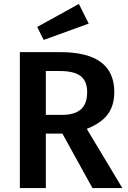

<svg xmlns="http://www.w3.org/2000/svg" viewBox="-20 -956 651 976"><path d="M297 -277H213V0H81V-691H287Q561 -691 561 -488Q561 -419 527 -374Q493 -329 421 -301L602 0H450ZM213 -372H295Q358 -372 390.5 -399.5Q423 -427 423 -488Q423 -544 389.5 -569.5Q356 -595 284 -595H213ZM431 -836 202 -753 169 -819 381 -936Z"/></svg>

Font: Fira Sans Medium
Style: Regular
Weight: 500
Designer: bBox Type GmbH & Carrois Corporate GbR & Edenspiekermann AG
Foundry: bBox Type GmbH & Carrois Corporate GbR & Edenspiekermann AG
Version: Version 4.301